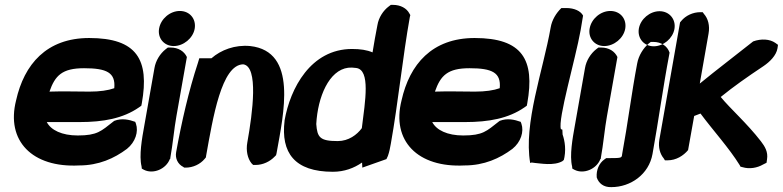

<svg xmlns="http://www.w3.org/2000/svg" viewBox="-20 -655 3213 788"><path d="M46 -243C4 -77 112 34 305 24C385 24 449 -5 501 -44C536 -72 549 -115 538 -147L535 -155C510 -164 480 -171 449 -159L445 -156C395 -117 380 -99 299 -99C234 -99 189 -121 172 -154H307C404 -154 485 -169 550 -214L560 -221L562 -231C594 -410 542 -499 346 -499C171 -499 79 -391 46 -243ZM183 -279C206 -345 235 -375 325 -375C418 -375 455 -357 449 -293C424 -284 390 -279 347 -279C295 -279 238 -281 183 -279Z M633 -538C626 -499 653 -466 693 -466C733 -466 772 -498 779 -537C786 -577 759 -610 718 -610C678 -610 640 -578 633 -538ZM572 -138C563 -88 550 -17 561 28L562 37L571 42C609 61 661 39 677 -2L679 -4V-7C689 -61 695 -129 704 -178L747 -421C736 -444 713 -460 679 -460H669L660 -453C637 -435 619 -406 614 -376Z M703 -31C698 -5 710 19 732 30L736 33H742C772 33 802 19 820 -3L825 -9L826 -16C854 -172 889 -389 978 -391C1042 -383 1017 -193 995 -70C989 -37 996 -5 1012 15L1019 22H1029C1059 22 1088 8 1107 -12L1113 -18L1115 -26C1144 -189 1203 -444 1007 -466C944 -472 887 -450 848 -416H798L792 -396C755 -284 725 -153 703 -31Z M1148 -160C1132 -28 1189 50 1346 50C1393 50 1433 35 1466 12L1467 33L1566 -2L1572 -15C1578 -32 1581 -48 1584 -65C1614 -233 1633 -423 1662 -585L1664 -593L1660 -600C1649 -621 1624 -635 1593 -635H1584L1576 -629C1553 -612 1534 -583 1529 -552C1522 -515 1515 -479 1509 -440C1486 -450 1458 -454 1425 -454C1255 -454 1171 -292 1148 -161ZM1278 -146C1284 -257 1330 -367 1409 -377C1419 -378 1429 -378 1442 -376C1501 -368 1479 -241 1465 -129C1445 -102 1411 -76 1366 -76C1293 -76 1282 -91 1278 -146Z M1628 -243C1586 -77 1694 34 1887 24C1967 24 2031 -5 2083 -44C2118 -72 2131 -115 2120 -147L2117 -155C2092 -164 2062 -171 2031 -159L2027 -156C1977 -117 1962 -99 1881 -99C1816 -99 1771 -121 1754 -154H1889C1986 -154 2067 -169 2132 -214L2142 -221L2144 -231C2176 -410 2124 -499 1928 -499C1753 -499 1661 -391 1628 -243ZM1765 -279C1788 -345 1817 -375 1907 -375C2000 -375 2037 -357 2031 -293C2006 -284 1972 -279 1929 -279C1877 -279 1820 -281 1765 -279Z M2240 -542C2209 -365 2128 -149 2156 14L2162 12L2177 14C2195 15 2254 27 2289 6L2293 1V6C2305 -38 2298 -77 2289 -103L2288 -123L2282 -125C2269 -166 2341 -409 2363 -531L2373 -591C2363 -610 2337 -622 2304 -622H2284C2263 -602 2245 -573 2240 -542Z M2400 -538C2393 -499 2420 -466 2460 -466C2500 -466 2539 -498 2546 -537C2553 -577 2526 -610 2485 -610C2445 -610 2407 -578 2400 -538ZM2339 -138C2330 -88 2317 -17 2328 28L2329 37L2338 42C2376 61 2428 39 2444 -2L2446 -4V-7C2456 -61 2462 -129 2471 -178L2514 -421C2503 -444 2480 -460 2446 -460H2436L2427 -453C2404 -435 2386 -406 2381 -376Z M2429 71V73C2437 97 2457 114 2489 113C2568 113 2643 61 2658 -23C2683 -161 2701 -297 2727 -433L2728 -439C2719 -466 2694 -483 2661 -483H2651L2642 -476C2621 -458 2601 -428 2595 -394C2572 -273 2556 -144 2534 -26C2531 -7 2537 -6 2477 -6H2468L2461 -1C2438 15 2427 44 2429 71ZM2602 -538C2609 -577 2647 -609 2687 -609C2727 -609 2755 -576 2748 -536C2741 -497 2703 -465 2663 -465C2624 -465 2595 -497 2602 -538Z M2686 -81C2681 -50 2689 -23 2704 -5L2709 3H2720C2755 3 2785 -16 2804 -39L2829 -179C2836 -182 2845 -185 2855 -189C2907 -119 2972 -48 3016 23L3019 29L3027 31C3056 40 3088 34 3112 20L3126 13L3128 -1C3133 -32 3119 -54 3103 -75C3045 -150 2978 -208 2938 -257C2991 -300 3045 -338 3114 -384C3139 -401 3166 -427 3171 -457L3173 -471L3162 -479C3139 -495 3104 -497 3071 -485L3066 -481C2997 -426 2924 -371 2852 -312L2888 -517C2894 -550 2886 -579 2869 -598L2864 -605H2854C2824 -605 2794 -591 2776 -569L2771 -563Z"/></svg>

Font: Snowfall
Style: BlkObl
Weight: 900
Designer: Jasper
Foundry: Cannot Into Space Fonts
Version: Version 0.9